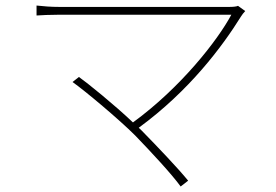

<svg xmlns="http://www.w3.org/2000/svg" viewBox="-20 -650 996 693"><path d="M839.1 -628.9C833.1 -626.1 821 -625 806.1 -625H196C163 -625 138.8 -627.1 111.9 -630V-594.1C128.9 -595.2 160.2 -596.9 196 -596.9H815C766 -505 632.8 -334.2 459.9 -208.1C392.8 -272 294.7 -351.2 264.9 -372.2L241.8 -354C286.9 -322.1 410.2 -218.8 468 -160.9C528.1 -98.7 600.1 -21 632.1 23.1L659.1 2.1C622.2 -43 549 -120 491.1 -179L480.8 -188.9C663.7 -322.8 782.3 -481.9 850.1 -590.9C854 -596.9 859 -604 865.1 -610.1Z"/></svg>

Font: Karasuma Gothic
Style: Thin
Weight: 200
Designer: Rasmus Andersson / Ryoko Ishizuka
Foundry: rsms
Version: Version 1.00